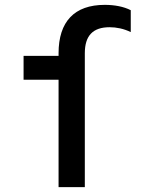

<svg xmlns="http://www.w3.org/2000/svg" viewBox="-20 -770 640 790"><path d="M221 0H329V-551C329 -623 362 -658 431 -658C459 -658 489 -652 518 -638V-728C489 -743 451 -750 411 -750C286 -750 221 -681 221 -551V-540H77V-442H221Z"/></svg>

Font: CommitMono
Style: 600Regular
Weight: 600
Monospace: yes
Designer: Eigil Nikolajsen
Foundry: Eigil Nikolajsen
Version: Version 1.143